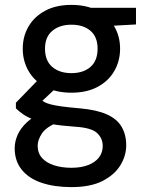

<svg xmlns="http://www.w3.org/2000/svg" viewBox="-20 -533 609 785"><path d="M272 232Q203 232 150.5 214.5Q98 197 69 161Q40 125 40 73Q40 46 52 18.5Q64 -9 91 -34Q118 -59 164 -78L219 -34Q169 -14 151.5 12.5Q134 39 134 63Q134 93 152 113Q170 133 201.5 143Q233 153 272 153Q311 153 340 142Q369 131 384.5 111Q400 91 400 64Q400 32 376.5 10.5Q353 -11 286 -15Q229 -19 189.5 -26Q150 -33 122.5 -42.5Q95 -52 76.5 -64.5Q58 -77 45 -90V-113L145 -216L225 -188L117 -87L138 -131Q149 -124 159 -117.5Q169 -111 186 -106.5Q203 -102 231.5 -98Q260 -94 307 -90Q375 -84 416.5 -65.5Q458 -47 477 -15Q496 17 496 61Q496 104 472 143Q448 182 399 207Q350 232 272 232ZM272 -154Q209 -154 164.5 -178Q120 -202 96.5 -243Q73 -284 73 -334Q73 -384 96.5 -424.5Q120 -465 164.5 -489Q209 -513 272 -513Q335 -513 379.5 -489Q424 -465 447.5 -424.5Q471 -384 471 -334Q471 -284 447.5 -243Q424 -202 379.5 -178Q335 -154 272 -154ZM272 -234Q321 -234 350 -259.5Q379 -285 379 -334Q379 -382 350 -407Q321 -432 272 -432Q224 -432 194 -407Q164 -382 164 -334Q164 -285 193.5 -259.5Q223 -234 272 -234ZM354 -423 330 -501H536V-433Z"/></svg>

Font: DM Sans 17pt Medium
Style: Regular
Weight: 500
Version: Version 4.004;gftools[0.9.30]